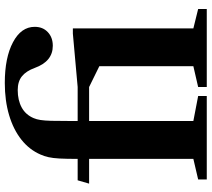

<svg xmlns="http://www.w3.org/2000/svg" viewBox="-60 -800 860 780"><g transform="rotate(-90 370.0 -410.0)"><path d="M31 0V-35L114.5 -54.5V-478H14L27.5 -524.5H114.5Q114.5 -570 116 -597.8Q117.5 -625.5 121.5 -643Q125.5 -660.5 132 -675Q151.5 -720.5 192.5 -753Q233.5 -785.5 292.2 -803Q351 -820.5 423 -820.5Q526 -820.5 588.5 -787.2Q651 -754 651 -699Q651 -666 629.5 -645.8Q608 -625.5 574 -625.5Q510.5 -625.5 484 -699Q471.5 -733.5 450.2 -750.8Q429 -768 394 -768Q353 -768 323.2 -751.8Q293.5 -735.5 280 -703Q275 -691.5 272.5 -675.5Q270 -659.5 269.2 -632.2Q268.5 -605 268.5 -558.5V-524.5H406.5L623.5 -544H644.5V-54.5L723.5 -35V0H406.5V-35L491 -54.5V-436.5L406.5 -478H268.5V-54.5L370 -35V0Z"/></g></svg>

Font: Libre Caslon Text
Style: Regular
Weight: 400
Designer: Pablo Impallari, Rodrigo Fuenzalida, Katja Schimmel
Foundry: Pablo Impallari, Rodrigo Fuenzalida
Version: Version 2.000